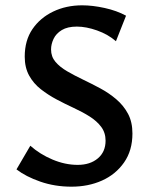

<svg xmlns="http://www.w3.org/2000/svg" viewBox="-20 -690 566 722"><path d="M377 -161Q377 -191 360.5 -213Q344 -235 317 -252Q290 -269 257.5 -284Q225 -299 193 -316Q161 -333 133.5 -354.5Q106 -376 89.5 -406Q73 -436 73 -477Q73 -538 102 -580.5Q131 -623 180 -646.5Q229 -670 289 -670Q328 -670 373.5 -660Q419 -650 454 -631L416 -535Q386 -561 345 -575.5Q304 -590 269 -590Q234 -590 212.5 -577Q191 -564 181.5 -544Q172 -524 172 -504Q172 -477 188.5 -457.5Q205 -438 232.5 -422Q260 -406 292.5 -390.5Q325 -375 357.5 -357.5Q390 -340 417.5 -316.5Q445 -293 461.5 -262Q478 -231 478 -188Q478 -124 446.5 -79Q415 -34 363.5 -11Q312 12 249 12Q186 12 131.5 -7Q77 -26 42 -53L94 -142Q130 -110 177.5 -90Q225 -70 272 -70Q319 -70 348 -94.5Q377 -119 377 -161Z"/></svg>

Font: Ysabeau Office SemiBold
Style: Regular
Weight: 600
Designer: Christian Thalmann (Catharsis Fonts)
Version: Version 2.001;gftools[0.9.30]; featfreeze: tnum,lnum,ss02